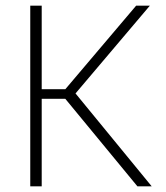

<svg xmlns="http://www.w3.org/2000/svg" viewBox="-20 -659 588 679"><path d="M466 0 211 -309.5H123V-343.5H211L461.5 -639H510L241.5 -322L241 -336L516.5 0ZM87 0V-639H127.5V0Z"/></svg>

Font: Anek Latin ExtraLight
Style: Regular
Weight: 250
Designer: Yesha Goshar
Foundry: Ek Type
Version: Version 1.003